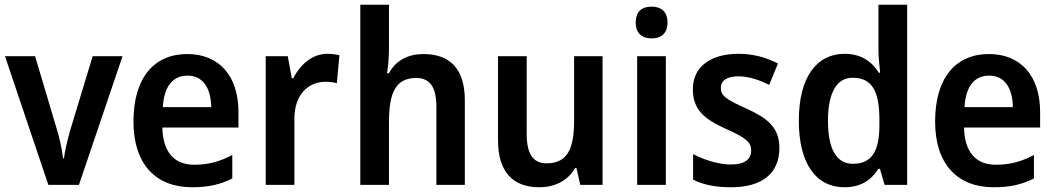

<svg xmlns="http://www.w3.org/2000/svg" viewBox="-20 -780 4450 810"><path d="M184 0H313L497 -543H371L276 -230C265 -189 253 -143 250 -112H246C242 -148 232 -195 220 -234L128 -543H1Z M770 -552C630 -552 543 -452 543 -267C543 -89 636 10 790 10C860 10 910 -2 960 -27V-126C906 -98 859 -85 799 -85C714 -85 667 -140 665 -242H986V-307C986 -458 906 -552 770 -552ZM771 -461C838 -461 870 -406 871 -328H667C672 -418 711 -461 771 -461Z M1361 -553C1296 -553 1246 -506 1217 -450H1211L1194 -543H1101V0H1222V-280C1222 -381 1281 -435 1353 -435C1369 -435 1388 -433 1401 -429L1412 -547C1397 -551 1377 -553 1361 -553Z M1621 -577V-760H1500V0H1621V-266C1621 -388 1649 -451 1736 -451C1794 -451 1821 -412 1821 -330V0H1941V-357C1941 -490 1878 -552 1766 -552C1703 -552 1650 -526 1621 -471H1613C1617 -496 1621 -537 1621 -577Z M2522 -543H2402V-272C2402 -154 2375 -91 2286 -91C2228 -91 2202 -132 2202 -215V-543H2081V-188C2081 -56 2143 10 2255 10C2318 10 2375 -16 2406 -71H2412L2428 0H2522Z M2729 -752C2689 -752 2662 -733 2662 -685C2662 -638 2690 -618 2729 -618C2768 -618 2796 -638 2796 -685C2796 -732 2768 -752 2729 -752ZM2789 -543H2668V0H2789Z M3268 -156C3268 -245 3214 -283 3129 -322C3042 -361 3021 -376 3021 -409C3021 -440 3047 -458 3095 -458C3139 -458 3182 -443 3225 -422L3262 -512C3209 -539 3156 -553 3095 -553C2979 -553 2903 -499 2903 -404C2903 -317 2951 -278 3041 -237C3132 -197 3149 -178 3149 -145C3149 -109 3123 -86 3064 -86C3011 -86 2949 -106 2904 -130V-22C2949 0 2998 10 3064 10C3195 10 3268 -48 3268 -156Z M3542 10C3613 10 3656 -21 3686 -68H3692L3712 0H3807V-760H3686V-566C3686 -537 3691 -499 3693 -473H3688C3658 -521 3612 -553 3543 -553C3425 -553 3350 -454 3350 -271C3350 -88 3424 10 3542 10ZM3578 -89C3509 -89 3473 -151 3473 -270C3473 -386 3508 -452 3577 -452C3662 -452 3690 -391 3690 -274V-253C3690 -142 3658 -89 3578 -89Z M4152 -552C4012 -552 3925 -452 3925 -267C3925 -89 4018 10 4172 10C4242 10 4292 -2 4342 -27V-126C4288 -98 4241 -85 4181 -85C4096 -85 4049 -140 4047 -242H4368V-307C4368 -458 4288 -552 4152 -552ZM4153 -461C4220 -461 4252 -406 4253 -328H4049C4054 -418 4093 -461 4153 -461Z"/></svg>

Font: Noto Sans Devanagari UI SemiCondensed SemiBold
Style: Regular
Weight: 600
Width: 4
Designer: Jelle Bosma - Monotype Design Team
Foundry: Monotype Imaging Inc.
Version: Version 2.004